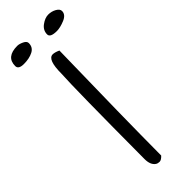

<svg xmlns="http://www.w3.org/2000/svg" viewBox="-331 -887 927 927"><g transform="rotate(-45 133.0 -423.5)"><path d="M127 -714Q141 -714 163 -704Q153 -252 152 2Q137 18 125.5 18Q114 18 106 13Q83 -2 83 -43Q85 -524 91 -618Q91 -714 127 -714ZM35 -864Q48 -864 66 -855.5Q84 -847 84 -834Q84 -805 58.5 -792Q33 -779 -4 -779Q-41 -779 -41 -802Q-41 -864 35 -864ZM307 -830Q307 -805 275.5 -792Q244 -779 221 -779Q176 -779 176 -801Q176 -829 200.5 -847Q225 -865 247.5 -865Q270 -865 288.5 -854.5Q307 -844 307 -830Z"/></g></svg>

Font: Handlee
Style: Regular
Weight: 400
Designer: Joe Prince
Foundry: Joe Prince
Version: Version 1.001